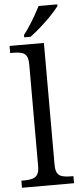

<svg xmlns="http://www.w3.org/2000/svg" viewBox="-63 -992 430 1025"><g transform="rotate(-5 152.0 -479.5)"><path d="M12 0V-38H30Q54 -38 71.5 -43Q89 -48 98.5 -62.5Q108 -77 108 -109V-652Q108 -684 98.5 -698.5Q89 -713 72 -717.5Q55 -722 32 -722H12V-760H196V-109Q196 -77 205 -62.5Q214 -48 231.5 -43Q249 -38 274 -38H291V0ZM94 -812Q109 -831 126 -857Q143 -883 158.5 -910Q174 -937 185 -959H285V-949Q275 -936 257 -916Q239 -896 216 -874Q193 -852 170 -832.5Q147 -813 128 -799H94Z"/></g></svg>

Font: Noto Serif Hentaigana EL
Style: Regular
Weight: 400
Designer: Kazuhiro Yamada
Foundry: nipponia
Version: Version 1.000